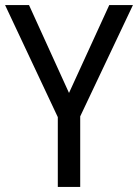

<svg xmlns="http://www.w3.org/2000/svg" viewBox="-20 -734 542 754"><path d="M251 -369 409 -714H502L295 -277V0H207V-274L0 -714H94Z"/></svg>

Font: Noto Sans Khmer SemiCondensed
Style: Regular
Weight: 400
Width: 4
Designer: Danh Hong and the Monotype Design Team
Foundry: Monotype Imaging Inc.
Version: Version 2.004; ttfautohint (v1.8.4.7-5d5b)